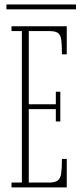

<svg xmlns="http://www.w3.org/2000/svg" viewBox="-20 -814 350 834"><path d="M30 0V-21H75V-679H30V-700H270V-578H249Q249 -618.5 246.2 -640.2Q243.5 -662 232 -670.5Q220.5 -679 194.5 -679H105V-361H222.5V-415.5H242V-286.5H222.5V-340H105V-21H192.5Q218.5 -21 230.5 -29.8Q242.5 -38.5 245.8 -60.8Q249 -83 249 -123.5H270V0ZM8 -773.5V-794.5H310V-773.5Z"/></svg>

Font: Imbue 50pt Thin
Style: Regular
Weight: 100
Designer: Tyler Finck
Foundry: Etcetera Type Company
Version: Version 1.102; ttfautohint (v1.8.3)